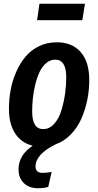

<svg xmlns="http://www.w3.org/2000/svg" viewBox="-20 -769 525 1026"><path d="M434.1 -749 419.9 -661.1H178.2L190.9 -749ZM277.8 2Q169.9 55.2 169.9 121.1Q169.9 154.8 208 154.8Q227.5 154.8 255.9 149.9L237.8 230Q213.9 236.8 182.1 236.8Q135.7 236.8 107.4 209.5Q79.1 182.1 79.1 136.2Q79.1 59.6 154.8 9.8Q93.8 -5.4 60.8 -56.2Q27.8 -106.9 27.8 -188Q27.8 -238.8 36.9 -288.1Q45.9 -337.4 66.2 -383.8Q86.4 -430.2 115.5 -465.3Q144.5 -500.5 187.7 -521.7Q231 -543 283.2 -543Q365.7 -543 411.4 -490.5Q457 -438 457 -340.8Q457 -287.6 446.5 -235.4Q436 -183.1 415 -135.3Q394 -87.4 358.6 -50.8Q323.2 -14.2 277.8 2ZM274.9 -450.2Q247.6 -450.2 225.6 -430.9Q203.6 -411.6 190.2 -381.8Q176.8 -352.1 167.7 -314Q158.7 -275.9 155.3 -240.7Q151.9 -205.6 151.9 -172.9Q151.9 -79.1 210.9 -79.1Q244.6 -79.1 270 -107.7Q295.4 -136.2 308.6 -180.9Q321.8 -225.6 327.9 -269.8Q334 -314 334 -356Q334 -450.2 274.9 -450.2Z"/></svg>

Font: Fira Sans Compressed Medium
Style: Italic
Weight: 500
Width: 3
Italic angle: -8°
Designer: Carrois Corporate & Edenspiekermann AG
Foundry: Carrois Corporate GbR & Edenspiekermann AG
Version: Version 4.203;PS 004.203;hotconv 1.0.88;makeotf.lib2.5.64775